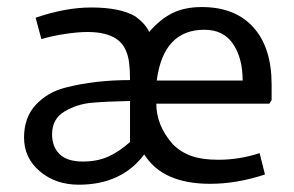

<svg xmlns="http://www.w3.org/2000/svg" viewBox="-20 -506 826 539"><path d="M742.5 -268.8V-225L736.2 -215H418.8Q418.8 -153.8 465 -101.2Q487.5 -78.8 517.5 -68.1Q547.5 -57.5 592.5 -57.5Q652.5 -57.5 708.8 -76.2L723.8 -16.2Q645 10 570 10Q436.2 10 385 -72.5Q321.2 12.5 201.2 12.5Q136.2 12.5 91.9 -25Q47.5 -62.5 47.5 -120Q47.5 -176.2 80.6 -211.9Q113.8 -247.5 163.8 -260Q245 -281.2 345 -281.2V-285Q345 -336.2 335 -360Q315 -416.2 225 -416.2Q198.8 -416.2 161.9 -410.6Q125 -405 96.2 -396.2L80 -456.2Q163.8 -485 236.2 -485Q317.5 -485 360 -460Q388.8 -438.8 398.8 -416.2Q430 -452.5 464.4 -469.4Q498.8 -486.2 546.2 -486.2Q640 -486.2 691.2 -429.4Q742.5 -372.5 742.5 -268.8ZM553.8 -422.5Q438.8 -422.5 420 -280H661.2Q661.2 -342.5 634.4 -382.5Q607.5 -422.5 553.8 -422.5ZM345 -107.5V-222.5Q278.8 -221.2 237.5 -217.5Q196.2 -213.8 161.2 -193.1Q126.2 -172.5 126.2 -128.8Q126.2 -93.8 147.5 -73.1Q168.8 -52.5 212.5 -52.5Q253.8 -52.5 285 -66.9Q316.2 -81.2 345 -107.5Z"/></svg>

Font: Cambay
Style: Regular
Weight: 400
Designer: Pooja Saxena
Foundry: Pooja Saxena
Version: Version 1.181;PS 001.181;hotconv 1.0.70;makeotf.lib2.5.58329